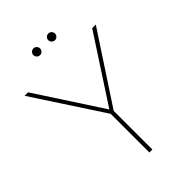

<svg xmlns="http://www.w3.org/2000/svg" viewBox="-256 -988 1092 1092"><g transform="rotate(-45 289.5 -442.5)"><path d="M576 -730 301 -311V0H277V-311L3 -730H31L289 -334L547 -730ZM210 -839Q202 -847 202 -858Q202 -869 210 -877Q218 -885 229 -885Q240 -885 248 -877Q256 -869 256 -858Q256 -847 248 -839Q240 -831 229 -831Q218 -831 210 -839ZM330 -839Q322 -847 322 -858Q322 -869 330 -877Q338 -885 349 -885Q360 -885 368 -877Q376 -869 376 -858Q376 -847 368 -839Q360 -831 349 -831Q338 -831 330 -839Z"/></g></svg>

Font: Nacelle Thin
Style: Regular
Weight: 100
Designer: Sora Sagano
Foundry: Sora Sagano
Version: Version 1.000;FEAKit 1.0